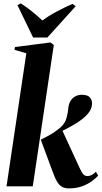

<svg xmlns="http://www.w3.org/2000/svg" viewBox="-20 -1058 578 1090"><path d="M17 0 129.5 -755.5 62.5 -775 65 -791 266 -817 285.5 -803 166 0ZM370.5 11.5Q349 11.5 333 3Q317 -5.5 304.2 -26.5Q291.5 -47.5 278 -85.5L211.5 -265Q234.5 -276 253.8 -286.8Q273 -297.5 289.8 -308.8Q306.5 -320 322 -333.5Q349.5 -356.5 358 -389.2Q366.5 -422 368 -445.5Q370.5 -469.5 381 -486Q391.5 -502.5 408 -511.2Q424.5 -520 443 -520Q477 -520 489.8 -505.5Q502.5 -491 502.5 -472.5Q502.5 -444 485.5 -421Q468.5 -398 443.5 -379.5Q431 -369.5 407.2 -355Q383.5 -340.5 354 -325Q324.5 -309.5 294.8 -295.5Q265 -281.5 239 -271.5L332.5 -320.5L431 -106.5Q444 -78.5 453 -68.5Q462 -58.5 477.5 -58.5Q488 -58.5 500 -64.2Q512 -70 524.5 -83L537.5 -61Q525 -47 502.2 -30Q479.5 -13 446.8 -0.8Q414 11.5 370.5 11.5ZM168 -845 79 -1029 98.5 -1038.5Q132.5 -1016.5 163.8 -991.2Q195 -966 220.5 -941.5Q257.5 -969 303 -993Q348.5 -1017 391.5 -1036L410 -1023L249 -845Z"/></svg>

Font: Merriweather 144pt ExtraBold
Style: Italic
Weight: 800
Italic angle: -7.8°
Version: Version 2.101